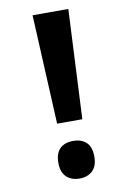

<svg xmlns="http://www.w3.org/2000/svg" viewBox="-83 -763 533 825"><g transform="rotate(-10 183.0 -351.0)"><path d="M142 -237 119 -714H275L252 -237ZM118 -70Q118 -111 138.5 -131.5Q159 -152 197 -152Q233 -152 254 -132Q275 -112 275 -70Q275 -29 253.5 -8.5Q232 12 197 12Q161 12 139.5 -8.5Q118 -29 118 -70Z"/></g></svg>

Font: Noto Sans Gurmukhi Condensed
Style: Bold
Weight: 700
Width: 3
Designer: Jelle Bosma - Monotype Design Team
Foundry: Monotype Imaging Inc.
Version: Version 2.004; ttfautohint (v1.8.4.7-5d5b)